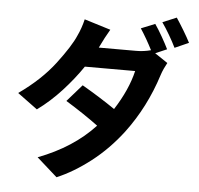

<svg xmlns="http://www.w3.org/2000/svg" viewBox="-61 -930 1123 1084"><g transform="rotate(5 500.0 -388.5)"><path d="M858 -684 793 -656 866 -607Q858 -593 849 -573.5Q840 -554 834 -535Q775 -350 664 -202Q586 -99 490 -24.5Q394 50 299 90L183 -13Q380 -88 502 -220Q421 -280 317 -344L401 -440Q503 -381 589 -322Q664 -439 689 -546H404Q356 -475 292 -405Q228 -335 155 -282L42 -365Q167 -453 244 -554.5Q321 -656 347 -717Q368 -761 380 -812L529 -766Q499 -715 478 -670L473 -660H684Q728 -660 768 -671Q736 -734 700 -789L779 -821Q799 -792 821.5 -752.5Q844 -713 858 -684ZM818 -834 897 -867Q917 -837 940.5 -798Q964 -759 978 -731L899 -696Q883 -729 861 -766.5Q839 -804 818 -834Z"/></g></svg>

Font: Source Han Sans CN Bold
Style: Bold
Weight: 700
Designer: Ryoko NISHIZUKA 西塚涼子 (kana & ideographs); Paul D. Hunt (Latin, Greek & Cyrillic); Wenlong ZHANG 张文龙 (bopomofo); Sandoll 
Foundry: Adobe Systems Incorporated
Version: Version 1.00;May 30, 2023;FontCreator 11.5.0.2422 32-bit